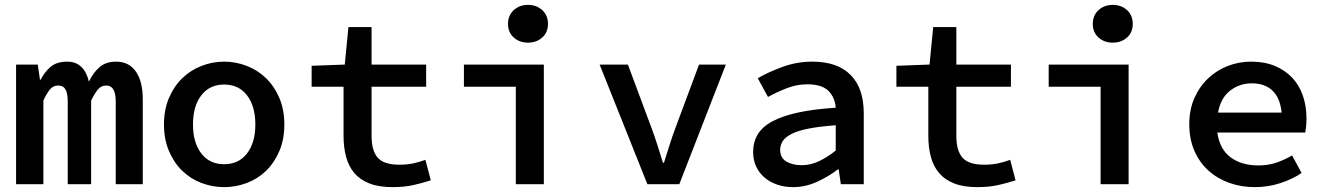

<svg xmlns="http://www.w3.org/2000/svg" viewBox="-20 -756 5440 788"><path d="M46 0V-491H135L144 -429H147Q163 -461 188 -482Q213 -503 256 -503Q325 -503 345 -421Q362 -457 388 -480Q414 -503 457 -503Q509 -503 537.5 -462.5Q566 -422 566 -348V0H455V-340Q455 -405 416 -405Q396 -405 382.5 -389.5Q369 -374 354 -343V0H258V-340Q258 -372 249 -388.5Q240 -405 219 -405Q199 -405 185.5 -389.5Q172 -374 158 -343V0Z M900 12Q852 12 807 -5Q762 -22 728 -55Q694 -88 673.5 -136Q653 -184 653 -245Q653 -306 673.5 -354Q694 -402 728 -435Q762 -468 807 -485.5Q852 -503 900 -503Q948 -503 993 -485.5Q1038 -468 1072 -435Q1106 -402 1126.5 -354Q1147 -306 1147 -245Q1147 -184 1126.5 -136Q1106 -88 1072 -55Q1038 -22 993 -5Q948 12 900 12ZM900 -82Q960 -82 994 -126.5Q1028 -171 1028 -245Q1028 -320 994 -364.5Q960 -409 900 -409Q840 -409 806 -364.5Q772 -320 772 -245Q772 -171 806 -126.5Q840 -82 900 -82Z M1591 12Q1535 12 1496.5 -3Q1458 -18 1434.5 -45.5Q1411 -73 1400.5 -112Q1390 -151 1390 -198V-400H1259V-486L1395 -491L1410 -645H1505V-491H1729V-400H1505V-198Q1505 -137 1530.5 -108.5Q1556 -80 1619 -80Q1650 -80 1676 -85.5Q1702 -91 1726 -100L1748 -16Q1715 -5 1677 3.5Q1639 12 1591 12Z M2097 0V-400H1884V-491H2212V0ZM2147 -581Q2112 -581 2088.5 -602Q2065 -623 2065 -658Q2065 -693 2088.5 -714.5Q2112 -736 2147 -736Q2182 -736 2205.5 -714.5Q2229 -693 2229 -658Q2229 -623 2205.5 -602Q2182 -581 2147 -581Z M2637 0 2441 -491H2557L2652 -236Q2666 -199 2677.5 -162.5Q2689 -126 2701 -88H2705Q2717 -126 2728.5 -162.5Q2740 -199 2754 -236L2849 -491H2959L2768 0Z M3235 12Q3199 12 3169 1.5Q3139 -9 3117 -28Q3095 -47 3083 -73.5Q3071 -100 3071 -132Q3071 -173 3090 -204.5Q3109 -236 3150 -258Q3191 -280 3255 -294Q3319 -308 3410 -314Q3407 -356 3380 -383Q3353 -410 3293 -410Q3251 -410 3210.5 -394.5Q3170 -379 3132 -358L3090 -435Q3135 -461 3193 -482Q3251 -503 3314 -503Q3417 -503 3471 -448.5Q3525 -394 3525 -291V0H3431L3422 -61H3419Q3380 -31 3332.5 -9.5Q3285 12 3235 12ZM3270 -78Q3307 -78 3341.5 -94.5Q3376 -111 3410 -138V-242Q3344 -237 3300 -228.5Q3256 -220 3230 -207Q3204 -194 3193 -177.5Q3182 -161 3182 -141Q3182 -108 3207.5 -93Q3233 -78 3270 -78Z M3991 12Q3935 12 3896.5 -3Q3858 -18 3834.5 -45.5Q3811 -73 3800.5 -112Q3790 -151 3790 -198V-400H3659V-486L3795 -491L3810 -645H3905V-491H4129V-400H3905V-198Q3905 -137 3930.5 -108.5Q3956 -80 4019 -80Q4050 -80 4076 -85.5Q4102 -91 4126 -100L4148 -16Q4115 -5 4077 3.5Q4039 12 3991 12Z M4497 0V-400H4284V-491H4612V0ZM4547 -581Q4512 -581 4488.5 -602Q4465 -623 4465 -658Q4465 -693 4488.5 -714.5Q4512 -736 4547 -736Q4582 -736 4605.5 -714.5Q4629 -693 4629 -658Q4629 -623 4605.5 -602Q4582 -581 4547 -581Z M5130 12Q5074 12 5025 -5.5Q4976 -23 4939.5 -56Q4903 -89 4882 -137Q4861 -185 4861 -246Q4861 -306 4882 -353.5Q4903 -401 4938.5 -434.5Q4974 -468 5019.5 -485.5Q5065 -503 5115 -503Q5170 -503 5212 -485.5Q5254 -468 5283 -437.5Q5312 -407 5327 -364Q5342 -321 5342 -270Q5342 -253 5340.5 -237.5Q5339 -222 5337 -212H4976Q4986 -143 5031 -110Q5076 -77 5145 -77Q5184 -77 5217 -88Q5250 -99 5283 -118L5322 -46Q5283 -20 5233.5 -4Q5184 12 5130 12ZM5118 -414Q5067 -414 5028.5 -384Q4990 -354 4979 -294H5240Q5234 -354 5202.5 -384Q5171 -414 5118 -414Z"/></svg>

Font: Source Code Pro Semibold
Style: Regular
Weight: 600
Monospace: yes
Designer: Paul D. Hunt, Teo Tuominen
Foundry: Adobe Systems Incorporated
Version: Version 2.030;PS 1.000;hotconv 16.6.51;makeotf.lib2.5.65220